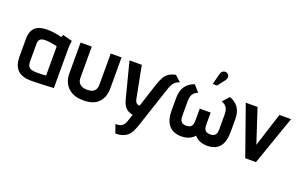

<svg xmlns="http://www.w3.org/2000/svg" viewBox="-101 -1172 2905 1836"><g transform="rotate(20 1352.0 -254.5)"><path d="M452 -487 355 -512Q351 -504 348 -495.5Q345 -487 345 -487Q336 -490 313 -495Q290 -500 259 -504Q228 -508 193 -508Q159 -508 129.5 -500.5Q100 -493 78 -475Q56 -457 44.5 -428Q33 -399 33 -355V-170Q33 -134 42 -102.5Q51 -71 71.5 -47Q92 -23 128 -9.5Q164 4 217 4Q243 4 273.5 3Q304 2 334.5 1Q365 0 390 -1.5Q415 -3 430.5 -4Q446 -5 445 -5V-390Q445 -407 446 -431.5Q447 -456 452 -487ZM144 -169V-350Q144 -370 151.5 -382Q159 -394 171 -399.5Q183 -405 196 -406Q209 -407 220 -407Q229 -407 244.5 -405.5Q260 -404 277 -401Q294 -398 309.5 -395Q325 -392 334 -388V-92Q322 -91 310 -90Q298 -89 285 -88.5Q272 -88 259.5 -88Q247 -88 238 -88Q207 -88 186 -94.5Q165 -101 154.5 -118.5Q144 -136 144 -169Z M953 -184V-501H843V-177Q843 -155 833 -136.5Q823 -118 803 -108Q783 -98 750 -98Q715 -98 693 -109Q671 -120 660.5 -138.5Q650 -157 650 -177V-501H536V-184Q536 -133 558 -89Q580 -45 627 -17.5Q674 10 749 10Q852 10 902.5 -43Q953 -96 953 -184Z M1558 -469 1498 -523Q1454 -513 1428 -495.5Q1402 -478 1384 -446Q1366 -414 1348 -358L1273 -127Q1272 -127 1266 -127Q1260 -127 1252 -130.5Q1244 -134 1235.5 -143Q1227 -152 1223 -172L1159 -501H1034L1127 -139Q1139 -95 1156.5 -71Q1174 -47 1195.5 -36.5Q1217 -26 1240 -22L1216 51Q1209 71 1199.5 84Q1190 97 1178.5 104.5Q1167 112 1151.5 114.5Q1136 117 1116 117L1146 203Q1192 202 1222 191Q1252 180 1272 160.5Q1292 141 1305 114Q1318 87 1329 55L1472 -375Q1483 -407 1495 -424Q1507 -441 1522 -451Q1537 -461 1558 -469Z M2057 -500 1997 -434Q2018 -426 2033.5 -413.5Q2049 -401 2057.5 -379.5Q2066 -358 2066 -324V-174Q2066 -145 2057.5 -128.5Q2049 -112 2034.5 -105.5Q2020 -99 2002 -99Q1984 -99 1968 -104.5Q1952 -110 1943 -126.5Q1934 -143 1934 -174V-297H1823V-174Q1823 -143 1813.5 -126.5Q1804 -110 1788.5 -104.5Q1773 -99 1754 -99Q1736 -99 1721.5 -105.5Q1707 -112 1698.5 -128.5Q1690 -145 1690 -174V-324Q1690 -358 1698 -379.5Q1706 -401 1721 -413.5Q1736 -426 1757 -434L1699 -500Q1640 -480 1608 -435Q1576 -390 1576 -316V-187Q1576 -118 1596.5 -74Q1617 -30 1655.5 -8.5Q1694 13 1747 13Q1773 13 1797.5 7Q1822 1 1843 -11.5Q1864 -24 1879 -42Q1893 -24 1913.5 -11.5Q1934 1 1959 7Q1984 13 2009 13Q2092 13 2134.5 -36.5Q2177 -86 2177 -187V-316Q2177 -390 2146.5 -434.5Q2116 -479 2057 -500ZM1961 -636Q1970 -648 1972.5 -661.5Q1975 -675 1970.5 -687Q1966 -699 1954 -706Q1941 -714 1927 -711.5Q1913 -709 1903 -700Q1893 -691 1889 -677L1859 -561H1903Z M2217 -501 2394 0H2503L2678 -501H2560L2450 -157L2337 -501Z"/></g></svg>

Font: Advent Pro Expanded
Style: Bold
Weight: 700
Width: 7
Designer: VivaRado, Andreas Kalpakidis
Foundry: VivaRado, Andreas Kalpakidis
Version: Version 3.000